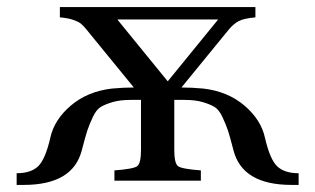

<svg xmlns="http://www.w3.org/2000/svg" viewBox="-20 -510 890 542"><path d="M27 12V-21Q67 -21 87.5 -40.5Q108 -60 122 -121Q133 -172 180 -212Q227 -252 296 -260Q329 -263 357 -263V-264L223 -428Q215 -438 208 -443.5Q201 -449 186.5 -454Q172 -459 149 -461V-490H701V-461Q668 -458 654 -450.5Q640 -443 627 -428L493 -264V-263Q521 -263 554 -260Q623 -252 670 -212Q717 -172 728 -121Q742 -60 762.5 -40.5Q783 -21 823 -21V12H803Q664 12 639 -86Q629 -125 623.5 -141.5Q618 -158 608 -179.5Q598 -201 585 -208.5Q572 -216 551.5 -222Q531 -228 500 -228H472V-87Q472 -49 482.5 -41Q493 -33 547 -29V0H303V-29Q357 -33 367.5 -41Q378 -49 378 -87V-228H350Q319 -228 298.5 -222Q278 -216 265 -208.5Q252 -201 242 -179.5Q232 -158 226.5 -141.5Q221 -125 211 -86Q186 12 47 12ZM312 -454 453 -281H454L595 -454V-455H312Z"/></svg>

Font: Linguistics Pro
Style: Regular
Weight: 400
Designer: Stefan Peev, Context Ltd
Foundry: Stefan Peev, Context Ltd
Version: Version 001.000